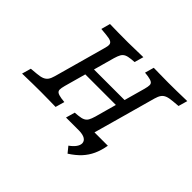

<svg xmlns="http://www.w3.org/2000/svg" viewBox="-167 -777 1126 1126"><g transform="rotate(45 396.5 -214.0)"><path d="M182 -509.9 140.3 -513.8 155.6 -570.2Q217.7 -568.5 304.4 -568.5H308.1H307.3Q344.5 -568.5 431.5 -571L415.4 -514.5L388.7 -512.2Q363.6 -509.7 349.8 -502.9Q336.1 -496.1 328.5 -482.8Q321 -469.5 313.8 -445.2L292.8 -369.4H211.2L232.2 -445.2Q239.5 -468.8 238.4 -481.8Q237.3 -494.7 224.3 -501Q211.3 -507.4 182 -509.9ZM-3.4 0 12.8 -56.5 56.6 -60.4Q86 -62.8 102.3 -69.5Q118.5 -76.3 127.8 -89.2Q137 -102.2 143.5 -125.8L211.2 -369.4H292.8L225.1 -125.8Q218.5 -101.4 218.9 -89.3Q219.2 -77.1 229 -70.7Q238.9 -64.3 262.5 -60.4L290 -57.2L273.8 -0.7Q249.4 -1.6 225.7 -1.6Q189.1 -2.4 151 -2.4H149.2H150.3Q89.2 -2.4 -3.4 0ZM239.2 -315.3H577.3L560.4 -258.9H223.1ZM530 -510.6 502.6 -513.8 518.7 -570.2Q543.1 -570.1 566.8 -569.4Q603.5 -569.3 641.6 -568.5H643.3H642.2Q703.3 -568.5 795.9 -571L779.8 -514.5L735.9 -510.6Q706.5 -508.2 690.2 -501.4Q674 -494.7 664.8 -481.7Q655.6 -468.8 649 -445.2L581.3 -201.6H499.7L567.5 -445.2Q574 -469.5 573.7 -481.7Q573.4 -493.8 563.5 -500.2Q553.7 -506.6 530 -510.6ZM361 0 377.1 -56.5 403.9 -58.8Q429 -61.2 442.7 -68Q456.5 -74.8 464.1 -88.1Q471.6 -101.4 478.8 -125.8L499.7 -201.6H581.3L524.9 0L484.5 -2.4H485.3Q448.1 -2.4 361 0ZM449.4 -57.3 530.3 -79.2 539.4 -57.3 527.7 -56.5H651.6Q643.4 -9.9 627.2 25.1Q611.1 60 584.8 88.5Q558.5 117 517.3 143.5L487.4 106.7Q510.9 90 523.3 72.8Q535.6 55.6 535.6 39.6Q534.8 21.3 518.5 11.1Q502.1 0.8 470.7 0H361Z"/></g></svg>

Font: Playfair Micro SmCond SmLight
Style: Italic
Weight: 360
Width: 4
Italic angle: -15.6°
Designer: Claus Eggers Sørensen
Foundry: Claus Eggers Sørensen
Version: Version 2.203;Glyphs 3.3 (3326)